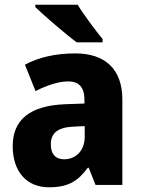

<svg xmlns="http://www.w3.org/2000/svg" viewBox="-20 -786 601 816"><path d="M310 -766H130V-756C167 -720 261 -639 306 -606H416V-620C388 -654 336 -723 310 -766ZM300 -559C215 -559 143 -542 86 -511L131 -399C181 -424 229 -440 270 -440C314 -440 339 -417 339 -361V-346L256 -343C111 -337 34 -280 34 -165C34 -57 93 10 188 10C270 10 311 -16 353 -73H357L386 0H500V-363C500 -492 427 -559 300 -559ZM295 -248 340 -250V-204C340 -146 302 -109 253 -109C218 -109 196 -129 196 -172C196 -220 224 -245 295 -248Z"/></svg>

Font: Noto Sans Lao Looped SemiCondensed ExtraBold
Style: Regular
Weight: 800
Width: 4
Designer: Mark Frömberg, Ben Mitchell
Foundry: The Fontpad Ltd
Version: Version 1.002